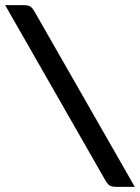

<svg xmlns="http://www.w3.org/2000/svg" viewBox="-20 -685 543 745"><path d="M71 -665Q90 -665 98 -659.5Q106 -654 114 -640L503 40H432Q413 40 405 34.5Q397 29 389 15L0 -665Z"/></svg>

Font: Faster One
Style: Regular
Weight: 400
Designer: Eduardo Rodriguez Tunni
Foundry: Eduardo Rodriguez Tunni
Version: Version 1.002